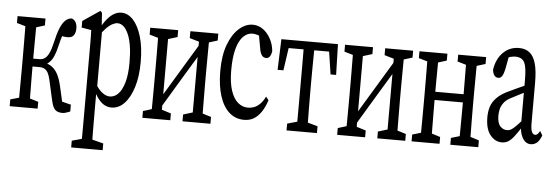

<svg xmlns="http://www.w3.org/2000/svg" viewBox="-53 -769 3507 1210"><g transform="rotate(5 1700.0 -164.0)"><path d="M20 47.4V4.4L102.5 -19H120.1L196.8 4.4V47.4ZM20 -479V-522.5H196.8V-479L120.1 -455.1H102.5ZM73.2 47.4Q74.2 20 74.7 -24.2Q75.2 -68.4 75.4 -117.2Q75.7 -166 75.7 -204.1V-270Q75.7 -308.6 75.4 -357.2Q75.2 -405.8 74.7 -450.7Q74.2 -495.6 73.2 -522.5H144Q143.1 -495.6 142.8 -450.2Q142.6 -404.8 142.1 -353.8Q141.6 -302.7 141.6 -259.3V-217.3Q141.6 -173.3 142.1 -121.6Q142.6 -69.8 143.1 -24.9Q143.6 20 144 47.4ZM282.7 -15.1 254.9 -139.2Q249 -166.5 240.2 -182.9Q231.4 -199.2 218.3 -206.8Q205.1 -214.4 184.1 -214.4H108.4V-264.2H181.6Q199.2 -264.2 213.9 -273.7Q228.5 -283.2 241 -308.6Q253.4 -334 263.2 -379.4Q274.9 -432.1 288.8 -466.6Q302.7 -501 320.1 -518.3Q337.4 -535.6 362.3 -537.6Q379.9 -530.3 387.9 -514.6Q396 -499 396 -476.6Q396 -449.7 384.3 -433.6Q372.6 -417.5 346.7 -417.5Q330.1 -417.5 317.6 -419.9Q305.2 -422.4 285.6 -427.7L334 -476.1Q324.2 -457 314.2 -430.9Q304.2 -404.8 293.9 -359.9Q284.7 -318.8 273.2 -292.7Q261.7 -266.6 245.4 -251.2Q229 -235.8 208.5 -227.5V-246.6Q241.2 -240.7 263.2 -224.1Q285.2 -207.5 299.6 -179.9Q314 -152.3 324.2 -109.4L357.4 36.6L310.1 -19L403.3 4.4V47.4Q391.6 52.2 378.4 56.6Q365.2 61 355 61Q324.2 61 308.3 45.9Q292.5 30.8 282.7 -15.1Z M428.7 272.5V230L516.1 206.1H534.2L627.9 230V272.5ZM490.2 272.5Q491.2 229 491.5 187.5Q491.7 146 491.7 103Q491.7 60.1 491.7 18.6V-325.2Q491.7 -358.4 491.7 -383.1Q491.7 -407.7 491.5 -429.2Q491.2 -450.7 490.2 -475.1L428.7 -485.8V-527.3L537.6 -601.1L548.3 -589.4L555.2 -486.8L558.6 -483.4V-109.4L556.2 -101.6V17.6Q556.2 58.6 556.4 101.3Q556.6 144 557.1 187Q557.6 230 558.6 272.5ZM658.7 0Q637.7 0 617.2 -10Q596.7 -20 576.7 -44.9Q556.6 -69.8 538.6 -115.2H522.9L529.3 -178.2Q558.6 -119.1 586.9 -93.8Q615.2 -68.4 642.6 -68.4Q671.9 -68.4 695.6 -92Q719.2 -115.7 733.9 -165.8Q748.5 -215.8 748.5 -292.5Q748.5 -407.7 721.4 -470.2Q694.3 -532.7 651.9 -532.7Q637.7 -532.7 618.9 -522.9Q600.1 -513.2 578.4 -490.2Q556.6 -467.3 528.3 -425.8L522 -483.4H538.6Q559.6 -524.4 580.8 -550Q602.1 -575.7 624.5 -588.4Q647 -601.1 670.4 -601.1Q711.9 -601.1 745.1 -565.2Q778.3 -529.3 798.3 -462.6Q818.4 -396 818.4 -301.8Q818.4 -209.5 797.1 -141.8Q775.9 -74.2 740.2 -37.1Q704.6 0 658.7 0Z M859.4 47.4V4.4L939.5 -20H957.5L1036.1 4.4V47.4ZM1113.3 47.4V4.4L1192.9 -20H1210.9L1290 4.4V47.4ZM912.6 47.4Q913.6 20 914.1 -24.7Q914.6 -69.3 914.8 -117.7Q915 -166 915 -204.1V-271Q915 -309.6 914.8 -357.7Q914.6 -405.8 914.1 -450.7Q913.6 -495.6 912.6 -522.5H977.5V47.4ZM951.2 3.4 918.5 -21H922.9L1062.5 -252.4L1202.6 -484.4L1230 -452.6H1226.1L1088.4 -225.1ZM1172.9 47.4V-522.5H1236.8Q1235.8 -495.6 1235.6 -450.7Q1235.4 -405.8 1234.9 -357.4Q1234.4 -309.1 1234.4 -271V-204.1Q1234.4 -165.5 1234.9 -117.4Q1235.4 -69.3 1235.6 -24.7Q1235.8 20 1236.8 47.4ZM859.4 -479V-522.5H1036.1V-479L958.5 -455.1H940.9ZM1113.3 -479V-522.5H1290V-479L1212.9 -455.1H1194.3Z M1498.5 4.4Q1443.4 4.4 1403.8 -31.2Q1364.3 -66.9 1343.5 -133.1Q1322.8 -199.2 1322.8 -290Q1322.8 -387.7 1348.1 -455.8Q1373.5 -523.9 1414.8 -560.8Q1456.1 -597.7 1502 -597.7Q1537.1 -597.7 1566.2 -577.1Q1595.2 -556.6 1614.7 -521.2Q1634.3 -485.8 1638.2 -441.9Q1634.8 -419.4 1626.2 -407.7Q1617.7 -396 1603.5 -396Q1584.5 -396 1574.5 -412.1Q1564.5 -428.2 1561 -453.1L1542 -557.6L1579.1 -511.7Q1560.1 -528.3 1540.5 -534.9Q1521 -541.5 1504.9 -541.5Q1472.2 -541.5 1446 -514.9Q1419.9 -488.3 1405.5 -435.1Q1391.1 -381.8 1391.1 -301.8Q1391.1 -221.7 1408.2 -171.1Q1425.3 -120.6 1453.6 -97.4Q1481.9 -74.2 1516.1 -74.2Q1535.2 -74.2 1554 -80.8Q1572.8 -87.4 1590.6 -104.5Q1608.4 -121.6 1625 -153.3L1641.6 -131.8Q1627.4 -88.4 1607.4 -58.3Q1587.4 -28.3 1561.3 -12Q1535.2 4.4 1498.5 4.4Z M1682.1 -328.1 1689 -522.5H2046.9L2052.2 -328.1H2017.1L1987.8 -522.5L2027.3 -470.7H1708L1747.1 -522.5L1718.8 -328.1ZM1771.5 47.4V4.4L1857.9 -20H1876.5L1963.9 4.4V47.4ZM1833 47.4Q1834 20 1834.2 -24.7Q1834.5 -69.3 1834.5 -117.7Q1834.5 -166 1834.5 -204.1V-271Q1834.5 -309.6 1834.5 -357.7Q1834.5 -405.8 1834.2 -450.7Q1834 -495.6 1833 -522.5H1902.3Q1901.4 -495.6 1900.9 -450.7Q1900.4 -405.8 1899.9 -357.4Q1899.4 -309.1 1899.4 -271V-204.1Q1899.4 -165.5 1899.9 -117.4Q1900.4 -69.3 1900.9 -24.7Q1901.4 20 1902.3 47.4Z M2091.8 47.4V4.4L2171.9 -20H2189.9L2268.6 4.4V47.4ZM2345.7 47.4V4.4L2425.3 -20H2443.4L2522.5 4.4V47.4ZM2145 47.4Q2146 20 2146.5 -24.7Q2147 -69.3 2147.2 -117.7Q2147.5 -166 2147.5 -204.1V-271Q2147.5 -309.6 2147.2 -357.7Q2147 -405.8 2146.5 -450.7Q2146 -495.6 2145 -522.5H2210V47.4ZM2183.6 3.4 2150.9 -21H2155.3L2294.9 -252.4L2435.1 -484.4L2462.4 -452.6H2458.5L2320.8 -225.1ZM2405.3 47.4V-522.5H2469.2Q2468.3 -495.6 2468 -450.7Q2467.8 -405.8 2467.3 -357.4Q2466.8 -309.1 2466.8 -271V-204.1Q2466.8 -165.5 2467.3 -117.4Q2467.8 -69.3 2468 -24.7Q2468.3 20 2469.2 47.4ZM2091.8 -479V-522.5H2268.6V-479L2190.9 -455.1H2173.3ZM2345.7 -479V-522.5H2522.5V-479L2445.3 -455.1H2426.8Z M2615.7 47.4Q2616.7 20 2617.2 -24.7Q2617.7 -69.3 2617.9 -117.7Q2618.2 -166 2618.2 -204.1V-271Q2618.2 -309.6 2617.9 -357.7Q2617.7 -405.8 2617.2 -450.7Q2616.7 -495.6 2615.7 -522.5H2686.5Q2685.5 -495.6 2685.3 -450.7Q2685.1 -405.8 2684.6 -357.4Q2684.1 -309.1 2684.1 -271V-234.4Q2684.1 -181.6 2684.6 -126.7Q2685.1 -71.8 2685.5 -25.9Q2686 20 2686.5 47.4ZM2860.8 47.4Q2861.8 20 2862.1 -25.9Q2862.3 -71.8 2862.8 -126.7Q2863.3 -181.6 2863.3 -234.4V-271Q2863.3 -309.6 2862.8 -357.7Q2862.3 -405.8 2862.1 -450.7Q2861.8 -495.6 2860.8 -522.5H2930.7Q2929.7 -495.6 2929.4 -450.7Q2929.2 -405.8 2928.7 -357.4Q2928.2 -309.1 2928.2 -271V-204.1Q2928.2 -165.5 2928.7 -117.4Q2929.2 -69.3 2929.7 -24.7Q2930.2 20 2930.7 47.4ZM2562.5 47.4V4.4L2645 -20H2662.6L2739.3 4.4V47.4ZM2562.5 -479V-522.5H2739.3V-479L2662.6 -455.1H2645ZM2807.6 47.4V4.4L2889.2 -20H2906.7L2984.4 4.4V47.4ZM2807.6 -479V-522.5H2984.4V-479L2906.7 -455.1H2889.2ZM2650.9 -225.1V-276.9H2896V-225.1Z M3128.9 4.4Q3086.4 4.4 3055.7 -33.7Q3024.9 -71.8 3024.9 -146Q3024.9 -181.2 3034.4 -212.2Q3043.9 -243.2 3071.8 -271.5Q3099.6 -299.8 3152.8 -323.2Q3172.9 -333 3193.4 -342.3Q3213.9 -351.6 3233.4 -360.4Q3252.9 -369.1 3272.9 -377.4V-334Q3246.1 -322.3 3220.9 -309.1Q3195.8 -295.9 3169.9 -282.7Q3134.8 -266.1 3118.9 -245.1Q3103 -224.1 3098.1 -202.9Q3093.3 -181.6 3093.3 -162.6Q3093.3 -115.7 3111.6 -95.5Q3129.9 -75.2 3155.8 -75.2Q3168.5 -75.2 3180.4 -81.8Q3192.4 -88.4 3211.2 -107.2Q3230 -126 3261.2 -161.6L3271.5 -101.6H3248Q3224.6 -65.9 3206.8 -42.5Q3189 -19 3170.9 -7.3Q3152.8 4.4 3128.9 4.4ZM3312 0Q3279.3 0 3260 -33Q3240.7 -65.9 3240.7 -120.6V-126.5V-396.5Q3240.7 -455.6 3233.6 -487.1Q3226.6 -518.6 3209.7 -530Q3192.9 -541.5 3168 -541.5Q3155.3 -541.5 3137.9 -537.4Q3120.6 -533.2 3098.1 -521L3130.4 -559.1L3111.3 -456.5Q3105.5 -429.2 3096.4 -414.1Q3087.4 -398.9 3071.3 -398.9Q3055.7 -398.9 3046.1 -412.4Q3036.6 -425.8 3034.7 -448.2Q3045.4 -516.6 3086.4 -557.1Q3127.4 -597.7 3186.5 -597.7Q3227.5 -597.7 3253.7 -576.4Q3279.8 -555.2 3292.7 -509.8Q3305.7 -464.4 3305.7 -388.2V-132.3Q3305.7 -93.8 3313.5 -77.6Q3321.3 -61.5 3334 -61.5Q3343.8 -61.5 3350.8 -69.1Q3357.9 -76.7 3363.8 -88.4L3379.9 -61.5Q3366.7 -26.4 3349.4 -13.2Q3332 0 3312 0Z"/></g></svg>

Font: Scarab Serif
Style: Regular
Weight: 400
Designer: John Roberts
Foundry: Scarab
Version: 1.0